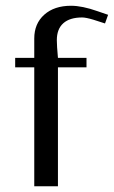

<svg xmlns="http://www.w3.org/2000/svg" viewBox="-20 -653 399 673"><path d="M100.1 0V-417H33.2V-450.2H100.1V-518.1Q100.1 -570.3 135.3 -601.6Q170.4 -632.8 229 -632.8Q268.1 -632.8 321.8 -613.8L358.9 -601.1L348.1 -570.8L307.1 -584Q280.8 -591.8 268.1 -591.8Q224.6 -591.8 201.9 -571.5Q179.2 -551.3 179.2 -512.2Q179.2 -493.2 183.1 -450.2H283.2V-417H183.1V0Z"/></svg>

Font: Resagokr
Style: Regular
Weight: 500
Designer: gluk
Foundry: gluk
Version: Version 0.95